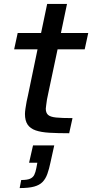

<svg xmlns="http://www.w3.org/2000/svg" viewBox="-20 -678 469 977"><path d="M332 0Q274 0 231.5 -2.5Q189 -5 161.5 -14.5Q134 -24 120.5 -44Q107 -64 107 -98Q107 -108 109.5 -125.5Q112 -143 115.5 -161.5Q119 -180 122 -191L171 -427H52L70 -510H189L220 -658H321L290 -510H429L411 -427H273L227 -210Q222 -189 219 -171.5Q216 -154 215 -142.5Q214 -131 213 -125Q213 -104 224.5 -93.5Q236 -83 265.5 -80Q295 -77 349 -77ZM80 279 88 238Q118 238 133 231.5Q148 225 154.5 211.5Q161 198 165 177L170 150H128L148 62H256L237 148Q230 182 221 207Q212 232 196.5 248Q181 264 153.5 271.5Q126 279 80 279Z"/></svg>

Font: Saira Expanded Medium
Style: Italic
Weight: 500
Width: 7
Italic angle: -12°
Designer: Hector Gatti with collaboration of the Omnibus-Type team
Foundry: Omnibus-Type
Version: Version 1.101